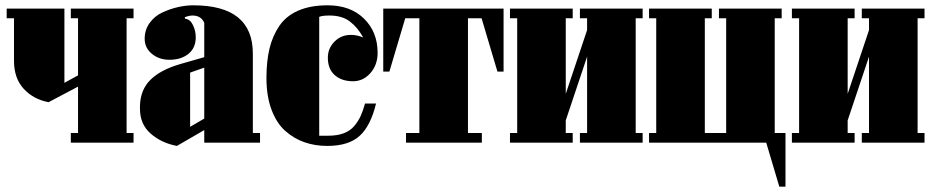

<svg xmlns="http://www.w3.org/2000/svg" viewBox="-20 -532 3479 716"><path d="M452.1 -36.1H478V0H244.1V-36.1H271V-209L161.1 -150.9Q104.5 -161.6 68.4 -200.9Q32.2 -240.2 32.2 -305.2V-463.9H4.9V-500H220.2V-223.1L271 -251V-463.9H244.1V-500H478V-463.9H452.1Z M741.7 -318.8V-446.8Q730 -474.1 697.8 -474.1Q686 -474.1 668.9 -467.8L670.9 -461.9Q689.5 -460 699.7 -438.2Q710 -416.5 710 -393.1Q710 -353 682.6 -331.1Q655.3 -309.1 611.8 -309.1Q573.2 -309.1 546.4 -331.3Q519.5 -353.5 519.5 -387.2Q519.5 -420.9 538.1 -446.5Q556.6 -472.2 585.7 -485.6Q614.7 -499 644 -505.6Q673.3 -512.2 700.7 -512.2Q922.9 -512.2 922.9 -332V-36.1H949.7V0H741.7V-46.9L639.6 12.2Q581.5 1 541.7 -33.9Q502 -68.8 502 -126V-138.2Q503.9 -198.2 541.7 -235.1Q579.6 -272 651.9 -293ZM689 -261.2V-59.1L741.7 -89.8V-279.8Z M1200.2 12.2Q1154.8 12.2 1115.5 -1.5Q1076.2 -15.1 1043.7 -43.9Q1011.2 -72.8 992.4 -123.3Q973.6 -173.8 973.6 -241.2Q973.6 -303.2 984.9 -350.3Q996.1 -397.5 1021.5 -435.1Q1046.9 -472.7 1092.3 -492.4Q1137.7 -512.2 1201.7 -512.2Q1287.1 -512.2 1337.6 -462.4Q1388.2 -412.6 1388.2 -335Q1388.2 -290 1361.3 -259.5Q1334.5 -229 1296.4 -229Q1254.4 -229 1228.5 -251.7Q1202.6 -274.4 1202.6 -316.9Q1202.6 -351.6 1227.3 -376.7Q1252 -401.9 1288.6 -401.9Q1311.5 -401.9 1334.5 -392.1Q1313.5 -430.2 1284.4 -452.1Q1255.4 -474.1 1208.5 -474.1Q1181.6 -474.1 1170.4 -469.2V-25.9H1203.6Q1237.3 -25.9 1261.5 -34.9Q1285.6 -43.9 1300.8 -61.8Q1315.9 -79.6 1324.7 -98.9Q1333.5 -118.2 1341.3 -146H1382.3Q1362.8 -64 1321.8 -25.9Q1280.8 12.2 1200.2 12.2Z M1857.9 -500V-265.1H1835L1775.9 -463.9H1725.1V-36.1H1776.9V0H1494.1V-36.1H1543.9V-463.9H1491.2L1432.1 -265.1H1409.2V-500Z M2350.6 -36.1H2376.5V0H2142.6V-36.1H2169.4V-320.8L2089.8 -83V-36.1H2115.7V0H1881.8V-36.1H1908.7V-463.9H1881.8V-500H2115.7V-463.9H2089.8V-182.1L2169.4 -419.9V-463.9H2142.6V-500H2376.5V-463.9H2350.6Z M2400.4 -36.1H2427.2V-463.9H2400.4V-500H2634.3V-463.9H2608.4V-36.1H2688V-463.9H2661.1V-500H2895V-463.9H2869.1V-36.1H2909.2V164.1H2886.2L2837.4 0H2400.4Z M3401.9 -36.1H3427.7V0H3193.8V-36.1H3220.7V-320.8L3141.1 -83V-36.1H3167V0H2933.1V-36.1H2960V-463.9H2933.1V-500H3167V-463.9H3141.1V-182.1L3220.7 -419.9V-463.9H3193.8V-500H3427.7V-463.9H3401.9Z"/></svg>

Font: Lletraferida
Style: Heavy
Weight: 900
Designer: Josep Patau Bellart
Foundry: Josep Patau Bellart
Version: Version 1.000